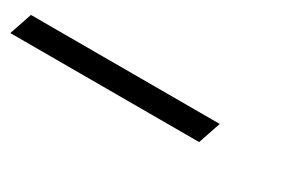

<svg xmlns="http://www.w3.org/2000/svg" viewBox="-37 -142 761 502"><g transform="rotate(30 343.0 109.0)"><path d="M525 143H-45L-22 75H548Z"/></g></svg>

Font: Libre Baskerville
Style: Italic
Weight: 400
Italic angle: -15°
Designer: Pablo Impallari, Rodrigo Fuenzalida
Foundry: Pablo Impallari, Rodrigo Fuenzalida
Version: Version 1.051;Glyphs 3.2.3 (3260)